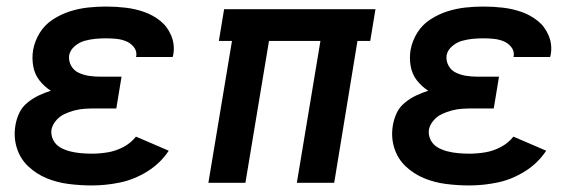

<svg xmlns="http://www.w3.org/2000/svg" viewBox="-20 -558 1768 586"><path d="M261 8Q303 8 346.5 -1Q390 -10 430 -35Q470 -60 495 -98L395 -141Q379 -121 356 -109Q333 -97 308.5 -93Q284 -89 261 -89Q244 -89 227 -90.5Q210 -92 194 -96Q178 -100 164 -108Q150 -116 142.5 -130.5Q135 -145 137 -162Q140 -177 151 -190Q162 -203 177 -210Q192 -217 207.5 -221Q223 -225 238.5 -226Q254 -227 269 -227H335L351 -324H285Q268 -324 251.5 -326.5Q235 -329 220 -336Q205 -343 197 -357.5Q189 -372 191 -389Q194 -405 208 -417Q222 -429 238.5 -433.5Q255 -438 271 -439.5Q287 -441 303 -441Q319 -441 334.5 -439.5Q350 -438 364 -432.5Q378 -427 388 -415Q398 -403 396 -387Q396 -386 395 -384H507Q508 -388 509 -392Q514 -422 502.5 -449.5Q491 -477 469 -494.5Q447 -512 420 -521.5Q393 -531 363.5 -534.5Q334 -538 303 -538Q276 -538 248.5 -535Q221 -532 194 -523.5Q167 -515 142 -499Q117 -483 101.5 -458Q86 -433 81 -405Q77 -380 81.5 -355.5Q86 -331 100.5 -312.5Q115 -294 135 -281Q116 -275 98 -266.5Q80 -258 63.5 -244.5Q47 -231 38.5 -212.5Q30 -194 27 -175Q21 -139 31.5 -106Q42 -73 66.5 -50Q91 -27 122.5 -14Q154 -1 189.5 3.5Q225 8 261 8Z M616 0H729L801 -433H958L886 0H1000L1071 -433H1110L1126 -530H664L648 -433H688Z M1413 8Q1455 8 1498.5 -1Q1542 -10 1582 -35Q1622 -60 1647 -98L1547 -141Q1531 -121 1508 -109Q1485 -97 1460.5 -93Q1436 -89 1413 -89Q1396 -89 1379 -90.5Q1362 -92 1346 -96Q1330 -100 1316 -108Q1302 -116 1294.5 -130.5Q1287 -145 1289 -162Q1292 -177 1303 -190Q1314 -203 1329 -210Q1344 -217 1359.5 -221Q1375 -225 1390.5 -226Q1406 -227 1421 -227H1487L1503 -324H1437Q1420 -324 1403.5 -326.5Q1387 -329 1372 -336Q1357 -343 1349 -357.5Q1341 -372 1343 -389Q1346 -405 1360 -417Q1374 -429 1390.5 -433.5Q1407 -438 1423 -439.5Q1439 -441 1455 -441Q1471 -441 1486.5 -439.5Q1502 -438 1516 -432.5Q1530 -427 1540 -415Q1550 -403 1548 -387Q1548 -386 1547 -384H1659Q1660 -388 1661 -392Q1666 -422 1654.5 -449.5Q1643 -477 1621 -494.5Q1599 -512 1572 -521.5Q1545 -531 1515.5 -534.5Q1486 -538 1455 -538Q1428 -538 1400.5 -535Q1373 -532 1346 -523.5Q1319 -515 1294 -499Q1269 -483 1253.5 -458Q1238 -433 1233 -405Q1229 -380 1233.5 -355.5Q1238 -331 1252.5 -312.5Q1267 -294 1287 -281Q1268 -275 1250 -266.5Q1232 -258 1215.5 -244.5Q1199 -231 1190.5 -212.5Q1182 -194 1179 -175Q1173 -139 1183.5 -106Q1194 -73 1218.5 -50Q1243 -27 1274.5 -14Q1306 -1 1341.5 3.5Q1377 8 1413 8Z"/></svg>

Font: Iosevka Sparkle Semibold
Style: Italic
Weight: 600
Italic angle: -9°
Designer: Belleve Invis
Foundry: Belleve Invis
Version: Version 4.5.0; ttfautohint (v1.8.3)